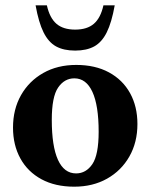

<svg xmlns="http://www.w3.org/2000/svg" viewBox="-20 -690 566 723"><path d="M259.5 13Q188 13 136.2 -15Q84.5 -43 56.8 -93.2Q29 -143.5 29 -209.5Q29 -278.5 59.2 -331.8Q89.5 -385 143 -415.2Q196.5 -445.5 267 -445.5Q338.5 -445.5 390.2 -417.5Q442 -389.5 469.8 -339.2Q497.5 -289 497.5 -223Q497.5 -154 467.2 -100.8Q437 -47.5 383.2 -17.2Q329.5 13 259.5 13ZM266.5 -37Q304 -37 327.8 -72Q351.5 -107 351.5 -194Q351.5 -293 328 -344Q304.5 -395 260 -395Q222.5 -395 198.8 -360.2Q175 -325.5 175 -238.5Q175 -139.5 198.2 -88.2Q221.5 -37 266.5 -37ZM263 -578.5Q308 -578.5 333.5 -600.5Q359 -622.5 369.5 -670H412Q400.5 -605.5 382 -568.2Q363.5 -531 334.8 -515.2Q306 -499.5 263 -499.5Q220 -499.5 191.2 -515.2Q162.5 -531 144 -568.2Q125.5 -605.5 114 -670H156.5Q167 -622.5 192.5 -600.5Q218 -578.5 263 -578.5Z"/></svg>

Font: Newsreader 16pt
Style: Bold
Weight: 700
Designer: Hugues Gentile
Foundry: Production Type
Version: Version 1.003; ttfautohint (v1.8.3)